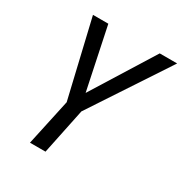

<svg xmlns="http://www.w3.org/2000/svg" viewBox="-167 -839 917 964"><g transform="rotate(30 291.5 -357.0)"><path d="M142 0 200 -268 95 -714H184L259 -356L482 -714H583L287 -265L232 0Z"/></g></svg>

Font: Noto Sans Display
Style: Italic
Weight: 400
Italic angle: -12°
Designer: Monotype Design Team
Foundry: Monotype Imaging Inc.
Version: Version 2.003